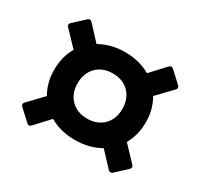

<svg xmlns="http://www.w3.org/2000/svg" viewBox="-112 -777 815 781"><g transform="rotate(30 295.5 -386.5)"><path d="M43 -190Q38 -195 38 -200Q38 -205 42 -209L108 -278Q80 -325 80 -386Q80 -447 108 -495L42 -564Q38 -568 38 -573Q38 -578 43 -583L95 -631Q99 -635 104 -635Q109 -635 114 -630L177 -562Q229 -592 295 -592Q362 -592 414 -562L477 -630Q482 -635 487 -635Q492 -635 496 -631L548 -583Q553 -578 553 -573Q553 -568 549 -564L482 -494Q510 -447 510 -386Q510 -327 483 -279L549 -209Q553 -205 553 -200Q553 -195 548 -190L496 -142Q492 -138 487 -138Q482 -138 477 -143L414 -210Q362 -180 295 -180Q228 -180 176 -210L114 -143Q109 -138 104 -138Q99 -138 95 -142ZM400 -386Q400 -434 371 -463Q342 -492 295 -492Q248 -492 219 -463Q190 -434 190 -386Q190 -338 219 -309Q248 -280 295 -280Q342 -280 371 -309Q400 -338 400 -386Z"/></g></svg>

Font: LINE Seed Sans TH
Style: Bold
Weight: 700
Designer: Dalton Maag Ltd | Thai characters by Cadson Demak Co.,Ltd.
Foundry: Dalton Maag Ltd
Version: Version 1.002